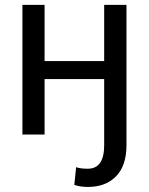

<svg xmlns="http://www.w3.org/2000/svg" viewBox="-20 -548 607 782"><path d="M71.3 -528.3H161.6V-299.3H404.3V-528.3H495.1V43.5Q495.1 126 453.1 169.7Q411.1 213.4 337.4 213.4Q307.6 213.4 282.7 205.1L290 132.8Q306.2 139.2 337.4 139.2Q403.8 139.2 404.3 44.9V-226.1H161.6V0H71.3Z"/></svg>

Font: LXGW WenKai GB Screen
Style: Regular
Weight: 400
Designer: LXGW / Fontworks Inc.
Foundry: LXGW / Fontworks Inc.
Version: Version 1.321;February 19, 2024;FontCreator 14.0.0.2901 64-b